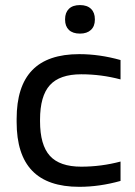

<svg xmlns="http://www.w3.org/2000/svg" viewBox="-20 -720 525 749"><path d="M44.9 -255.9Q44.9 -383.3 105.5 -446Q166 -508.8 289.1 -508.8Q368.2 -508.8 450.2 -485.8V-410.2Q375 -430.2 296.9 -430.2Q212.9 -430.2 174.6 -387.9Q136.2 -345.7 136.2 -252.9V-247.1Q136.2 -154.3 174.6 -112.1Q212.9 -69.8 296.9 -69.8Q375 -69.8 450.2 -89.8V-14.2Q368.2 8.8 289.1 8.8Q166 8.8 105.5 -54Q44.9 -116.7 44.9 -244.1ZM233.9 -643.1V-645Q233.9 -670.9 248.8 -685.5Q263.7 -700.2 292 -700.2Q319.8 -700.2 335 -685.5Q350.1 -670.9 350.1 -645V-643.1Q350.1 -617.7 334.7 -603.3Q319.3 -588.9 292 -588.9Q263.7 -588.9 248.8 -603.3Q233.9 -617.7 233.9 -643.1Z"/></svg>

Font: LT Wave Text
Style: Regular
Weight: 400
Designer: Daniel Lyons
Version: Version 2.5 (Glyphs App)